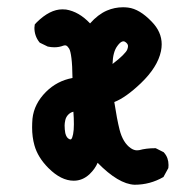

<svg xmlns="http://www.w3.org/2000/svg" viewBox="-20 -506 540 534"><path d="M354 7.8Q309.6 5.9 251.5 -53.2Q244.6 -36.6 229 -21.5Q209.5 -3.4 185.1 -3.4Q149.9 -3.4 114.7 -38.6Q85 -68.4 75.7 -102.1Q69.3 -125 69.3 -151.4Q69.3 -163.1 70.3 -175.8Q74.7 -217.3 107.9 -250.5Q138.7 -281.2 181.6 -289.1Q181.2 -324.7 178.7 -344.2Q176.3 -363.8 172.4 -370.6L168 -376.5Q164.6 -379.9 161.6 -379.9Q158.7 -379.9 155.8 -378.9Q144.5 -374.5 130.9 -374.5Q122.6 -374.5 112.8 -376.5L90.8 -387.2L89.4 -388.7Q75.7 -406.2 75.7 -428.7Q75.7 -432.1 76.7 -438Q80.1 -441.9 82 -443.8Q118.7 -480 153.3 -480Q158.2 -480 163.6 -479.5Q199.7 -473.6 230.5 -440.9Q252.4 -465.8 277.3 -476.6Q298.8 -485.8 322.3 -485.8Q329.1 -485.8 336.4 -484.9Q368.2 -481 401.9 -445.8Q429.7 -417.5 429.7 -382.8Q429.7 -373.5 427.7 -363.8Q418.5 -319.3 371.6 -274.4Q329.6 -234.4 297.9 -222.2Q305.2 -174.3 312.5 -145.5Q321.8 -108.9 343.8 -93.8Q352.5 -87.9 360.8 -87.9Q363.8 -87.9 367.2 -88.4Q386.7 -93.8 411.1 -93.8H413.1L435.5 -82.5L436.5 -81.1Q448.7 -67.4 448.7 -46.9Q448.7 -43.9 448.2 -38.6L434.6 -13.7Q397.5 7.8 354.5 7.8ZM184.1 -195.3Q175.8 -193.4 169.7 -187Q163.6 -180.7 161.6 -171.9Q159.7 -163.1 159.7 -157.2Q159.7 -151.4 160.2 -146Q160.6 -140.6 161.6 -135.7Q165 -122.1 172.9 -119.1Q174.3 -118.2 175.8 -118.2Q177.2 -118.2 178.2 -119.1Q181.2 -122.1 183.3 -132.8Q185.5 -143.6 185.5 -160.6Q185.5 -177.7 184.1 -195.3ZM293 -328.1Q311 -341.8 321.5 -352.3Q332 -362.8 334 -368.4Q335.9 -374 335.9 -376.2Q335.9 -378.4 335.9 -379.4Q335 -384.8 328.6 -389.2Q325.7 -391.1 323.7 -391.1Q321.8 -391.1 320.3 -390.6Q314 -388.7 306.6 -378.4Q293.9 -361.8 293 -328.1Z"/></svg>

Font: Bakudai
Style: Bold
Weight: 700
Version: Version 1.48